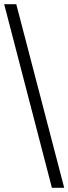

<svg xmlns="http://www.w3.org/2000/svg" viewBox="-20 -780 328 921"><path d="M229 121 0 -760H58L288 121Z"/></svg>

Font: Noto Serif Georgian
Style: Regular
Weight: 400
Designer: Monotype Design Team, Akaki Razmadze
Foundry: Google LLC
Version: Version 2.002